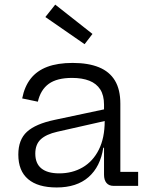

<svg xmlns="http://www.w3.org/2000/svg" viewBox="-20 -820 664 847"><path d="M481.2 0Q460.7 0 449.8 -12.9Q438.9 -25.9 438.9 -49.4V-209.6L445.5 -226.1L441.9 -286.7L438.9 -318.1V-358.5Q438.9 -399.4 422.3 -425.4Q405.6 -451.4 374.1 -463.9Q342.5 -476.3 297.9 -476.3Q231.5 -476.3 195.3 -450.3Q159.1 -424.2 147 -371.4L77.9 -385.8Q88.1 -438.4 115.5 -473.2Q142.9 -508 188.7 -525.2Q234.5 -542.4 300.5 -542.4Q369.4 -542.4 416.2 -523.3Q463.1 -504.2 487 -464.6Q510.9 -424.9 510.9 -362.7V-61.9H589.4V0ZM229.9 7Q147.1 7 104 -29.7Q60.8 -66.3 60.8 -138Q60.8 -203.9 99 -238.7Q137.2 -273.6 221 -291.2L460.5 -342.1V-290.3L232.8 -238.8Q183.8 -227.7 159.7 -205.3Q135.7 -182.9 135.7 -142.3Q135.7 -98.7 162.6 -77Q189.5 -55.2 241.3 -55.2Q299.1 -55.2 344.5 -81.6Q390 -108 415.9 -159.6Q441.9 -211.2 441.9 -286.7L460.8 -168.3H435.6Q423 -84.9 370.8 -38.9Q318.5 7 229.9 7ZM223.7 -799.6 180.1 -744.9 353.2 -625.1 387.9 -670.3Z"/></svg>

Font: Hepta Slab ExtraLight
Style: Regular
Weight: 200
Designer: Michael LaGattuta
Foundry: Michael LaGattuta
Version: Version 1.100